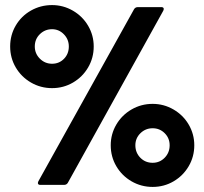

<svg xmlns="http://www.w3.org/2000/svg" viewBox="-20 -728 805 756"><path d="M20 -545Q20 -590 42 -627.5Q64 -665 102 -686.5Q140 -708 185 -708Q229 -708 267 -686Q305 -664 327 -626.5Q349 -589 349 -545Q349 -500 327 -462.5Q305 -425 267.5 -403Q230 -381 185 -381Q140 -381 102 -403Q64 -425 42 -462.5Q20 -500 20 -545ZM523 -700H615Q622 -700 624 -696Q626 -692 623 -686L247 -8Q242 0 232 0H139Q132 0 130 -4Q128 -8 131 -14L508 -692Q513 -700 523 -700ZM251 -545Q251 -573 231.5 -593Q212 -613 185 -613Q157 -613 137 -593.5Q117 -574 117 -545Q117 -517 137 -497Q157 -477 185 -477Q213 -477 232 -496.5Q251 -516 251 -545ZM416 -156Q416 -200 438 -237.5Q460 -275 498 -297Q536 -319 581 -319Q625 -319 663 -297Q701 -275 723 -237.5Q745 -200 745 -156Q745 -111 723 -73.5Q701 -36 663.5 -14Q626 8 581 8Q536 8 498 -14Q460 -36 438 -73.5Q416 -111 416 -156ZM648 -156Q648 -184 628.5 -203.5Q609 -223 581 -223Q553 -223 533 -203.5Q513 -184 513 -156Q513 -127 532.5 -107Q552 -87 581 -87Q609 -87 628.5 -107Q648 -127 648 -156Z"/></svg>

Font: BARLOWEXTRABOLD
Style: Regular
Weight: 800
Designer: Jeremy Tribby
Foundry: Tribby Type
Version: Version 1.422